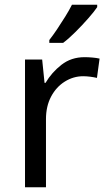

<svg xmlns="http://www.w3.org/2000/svg" viewBox="-20 -786 453 806"><path d="M335 -546Q350 -546 367.5 -544.5Q385 -543 398 -540L387 -459Q374 -462 358.5 -464Q343 -466 329 -466Q288 -466 252 -443.5Q216 -421 194.5 -380.5Q173 -340 173 -286V0H85V-536H157L167 -438H171Q197 -482 238 -514Q279 -546 335 -546ZM388 -756Q376 -738 351 -709.5Q326 -681 297.5 -652.5Q269 -624 245 -606H187V-618Q202 -637 219.5 -663Q237 -689 254 -716.5Q271 -744 282 -766H388Z"/></svg>

Font: Noto Sans Old Sogdian
Style: Regular
Weight: 400
Designer: Monotype Design Team
Foundry: Monotype Imaging Inc.
Version: Version 2.002; ttfautohint (v1.8.4.7-5d5b)